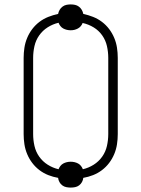

<svg xmlns="http://www.w3.org/2000/svg" viewBox="-20 -802 640 869"><path d="M300 47Q290 47 280 45Q270 43 262 37Q254 31 249 22Q244 13 243 3Q220 -1 198.5 -9.5Q177 -18 158.5 -32Q140 -46 126 -64.5Q112 -83 103 -104.5Q94 -126 90.5 -149Q87 -172 87 -195V-540Q87 -563 90.5 -586Q94 -609 103 -630.5Q112 -652 126 -670.5Q140 -689 158.5 -703Q177 -717 198.5 -725.5Q220 -734 243 -739Q245 -749 250 -757.5Q255 -766 263 -772Q271 -778 280.5 -780Q290 -782 300 -782Q310 -782 319.5 -780Q329 -778 337 -772Q345 -766 350 -757.5Q355 -749 357 -739Q380 -734 401.5 -725.5Q423 -717 441.5 -703Q460 -689 474 -670.5Q488 -652 497 -630.5Q506 -609 509.5 -586Q513 -563 513 -540V-195Q513 -172 509.5 -149Q506 -126 497 -104.5Q488 -83 474 -64.5Q460 -46 441.5 -32Q423 -18 401.5 -9.5Q380 -1 357 3Q356 13 351 22Q346 31 338 37Q330 43 320 45Q310 47 300 47ZM245 -36Q248 -44 253.5 -51Q259 -58 266.5 -62Q274 -66 282.5 -68Q291 -70 300 -70Q309 -70 317.5 -68Q326 -66 333.5 -62Q341 -58 346.5 -51Q352 -44 355 -36Q381 -42 404 -56.5Q427 -71 442.5 -93Q458 -115 464 -141.5Q470 -168 470 -195V-540Q470 -567 464 -593.5Q458 -620 442.5 -642Q427 -664 404 -678Q381 -692 354 -698Q351 -690 345.5 -683.5Q340 -677 332.5 -673Q325 -669 317 -667Q309 -665 300 -665Q291 -665 282.5 -667Q274 -669 266.5 -673Q259 -677 253.5 -684Q248 -691 245 -699Q219 -693 196 -678.5Q173 -664 157.5 -642Q142 -620 136 -593.5Q130 -567 130 -540V-195Q130 -168 136 -141.5Q142 -115 157.5 -93Q173 -71 196 -56.5Q219 -42 245 -36Z"/></svg>

Font: Iosevka Curly XLtEx
Style: Regular
Weight: 200
Width: 7
Monospace: yes
Designer: Belleve Invis
Foundry: Belleve Invis
Version: Version 11.1.0; ttfautohint (v1.8.3)